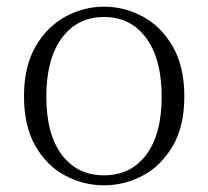

<svg xmlns="http://www.w3.org/2000/svg" viewBox="-20 -542 625 576"><path d="M292 14Q231 14 176 -15Q121 -44 86.5 -103.5Q52 -163 52 -253Q52 -343 87 -403Q122 -463 177 -492.5Q232 -522 292 -522Q353 -522 408 -492.5Q463 -463 498 -403Q533 -343 533 -253Q533 -163 498 -103.5Q463 -44 408 -15Q353 14 292 14ZM292 -16Q372 -16 418.5 -77.5Q465 -139 465 -252Q465 -365 418.5 -428Q372 -491 292 -491Q212 -491 165.5 -428Q119 -365 119 -252Q119 -139 165.5 -77.5Q212 -16 292 -16Z"/></svg>

Font: Noto Serif SC
Style: Regular
Weight: 200
Designer: Ryoko NISHIZUKA 西塚涼子 (kana & ideographs); Frank Grießhammer (Latin, Greek & Cyrillic); Wenlong ZHANG 张文龙 (bopomofo); San
Foundry: Adobe
Version: Version 2.001;hotconv 1.1.0;makeotfexe 2.6.0